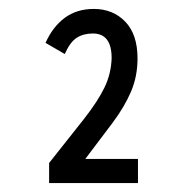

<svg xmlns="http://www.w3.org/2000/svg" viewBox="-20 -656 415 430"><path d="M90 -246V-291Q137 -350 168 -389.5Q199 -429 214 -460Q229 -491 230 -526Q230 -581 188 -581Q167 -581 152 -571.5Q137 -562 125 -535L82 -560Q98 -596 125 -616Q152 -636 190 -636Q233 -636 260.5 -607.5Q288 -579 288 -525Q288 -485 273.5 -451Q259 -417 232.5 -381.5Q206 -346 171 -300H289V-246Z"/></svg>

Font: Inconsolata Condensed SemiBold
Style: Regular
Weight: 600
Width: 3
Monospace: yes
Designer: Raph Levien, Cyreal, Brenton Simpson
Foundry: Raph Levien, Cyreal, Google
Version: Version 3.100; ttfautohint (v1.8.4.7-5d5b)